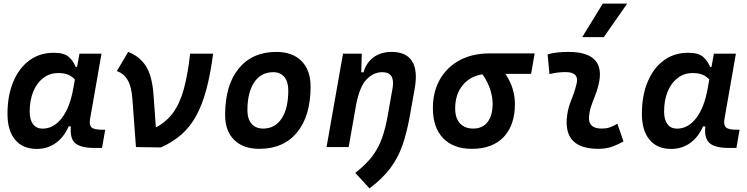

<svg xmlns="http://www.w3.org/2000/svg" viewBox="-20 -815 4142 1064"><path d="M407.2 -444.3 420.4 -517.6H542.5L479 -154.8Q473.6 -123.5 486.6 -109.9Q499.5 -96.2 543.9 -96.2H563L545.4 4.9H504.9Q426.3 4.9 396.2 -22.2Q366.2 -49.3 373 -114.7H360.4Q334.5 -54.7 288.8 -22.2Q243.2 10.3 184.1 10.3Q106.4 10.3 64 -40.5Q21.5 -91.3 21.5 -184.1Q21.5 -285.6 53.5 -361.8Q85.4 -438 142.8 -480.2Q200.2 -522.5 276.9 -522.5Q334.5 -522.5 359.9 -500.7Q385.3 -479 399.4 -444.3ZM302.7 -410.2Q255.4 -410.2 219.7 -382.8Q184.1 -355.5 164.3 -307.4Q144.5 -259.3 144.5 -196.3Q144.5 -151.4 163.3 -126.7Q182.1 -102.1 215.8 -102.1Q277.3 -102.1 322.5 -160.6Q367.7 -219.2 386.2 -325.7L395 -374.5Q381.8 -389.2 360.4 -399.7Q338.9 -410.2 302.7 -410.2Z M733.4 0 713.9 -264.2Q709 -335.4 687 -372.1Q665 -408.7 627.4 -420.9L690.4 -527.3Q752.4 -503.9 787.6 -450.2Q822.8 -396.5 830.6 -291.5L843.8 -108.9Q902.3 -139.6 939.5 -190.7Q976.6 -241.7 998.5 -321.3Q1020.5 -400.9 1033.7 -517.6H1161.1Q1146 -402.3 1123 -317.4Q1100.1 -232.4 1066.4 -171.6Q1032.7 -110.8 984.9 -69.1Q937 -27.3 871.6 2Z M1417 9.8Q1327.6 9.8 1277.6 -39.8Q1227.5 -89.4 1227.5 -177.7Q1227.5 -342.8 1302.7 -435.1Q1377.9 -527.3 1511.7 -527.3Q1601.1 -527.3 1651.1 -476.6Q1701.2 -425.8 1701.2 -335Q1701.2 -172.4 1626.2 -81.3Q1551.3 9.8 1417 9.8ZM1438.5 -102.5Q1503.9 -102.5 1540.8 -158.4Q1577.6 -214.4 1577.6 -314Q1577.6 -361.8 1555.7 -388.4Q1533.7 -415 1493.7 -415Q1426.8 -415 1388.9 -359.1Q1351.1 -303.2 1351.1 -203.6Q1351.1 -156.2 1374 -129.4Q1397 -102.5 1438.5 -102.5Z M1789.6 0 1880.9 -517.6H1984.9L1981.9 -414.1H1994.1Q2010.3 -468.3 2050.5 -497.8Q2090.8 -527.3 2149.9 -527.3Q2231 -527.3 2263.4 -476.1Q2295.9 -424.8 2278.3 -325.2L2251.5 -174.3Q2234.9 -81.5 2210.7 -11.5Q2186.5 58.6 2143.6 116.2Q2100.6 173.8 2027.8 229L1948.7 143.1Q2009.3 96.2 2043.9 49.6Q2078.6 2.9 2097.4 -50.8Q2116.2 -104.5 2128.4 -173.3L2155.3 -325.2Q2171.4 -415 2098.1 -415Q2050.8 -415 2012.5 -376.2Q1974.1 -337.4 1954.1 -237.8L1912.1 0Z M2595.2 9.8Q2492.2 9.8 2435.5 -49.3Q2378.9 -108.4 2378.9 -215.8Q2378.9 -307.1 2418 -375.2Q2457 -443.4 2527.3 -481.2Q2597.7 -519 2691.9 -519H2942.9L2923.3 -405.8H2780.8Q2807.6 -365.7 2820.6 -323.7Q2833.5 -281.7 2833.5 -240.2Q2833.5 -121.1 2771.2 -55.7Q2709 9.8 2595.2 9.8ZM2653.8 -403.3Q2584.5 -392.6 2543.5 -342Q2502.4 -291.5 2502.4 -213.9Q2502.4 -161.1 2528.8 -131.8Q2555.2 -102.5 2602.5 -102.5Q2653.8 -102.5 2681.9 -138.7Q2710 -174.8 2710 -240.2Q2710 -276.9 2696.5 -319.1Q2683.1 -361.3 2653.8 -403.3Z M3401.4 -129.4 3435.1 -31.2Q3405.3 -14.2 3372.1 -2.2Q3338.9 9.8 3295.9 9.8Q3110.4 9.8 3120.6 -153.3Q3124 -206.5 3144 -255.9Q3164.1 -305.2 3174.8 -349.1Q3191.9 -415.5 3114.3 -415.5Q3067.9 -415.5 3024.9 -404.3L3014.6 -513.7Q3043.5 -522 3072.3 -524.7Q3101.1 -527.3 3129.9 -527.3Q3341.3 -527.3 3296.9 -345.2Q3289.1 -312 3277.3 -283.4Q3265.6 -254.9 3256.1 -226.8Q3246.6 -198.7 3244.1 -166.5Q3239.7 -102.5 3314.9 -102.5Q3339.4 -102.5 3357.7 -108.6Q3376 -114.7 3401.4 -129.4ZM3206.5 -609.4 3320.3 -794.9H3455.6L3326.2 -609.4Z M3922.9 -444.3 3936 -517.6H4058.1L3994.6 -154.8Q3989.3 -123.5 4002.2 -109.9Q4015.1 -96.2 4059.6 -96.2H4078.6L4061 4.9H4020.5Q3941.9 4.9 3911.9 -22.2Q3881.8 -49.3 3888.7 -114.7H3876Q3850.1 -54.7 3804.4 -22.2Q3758.8 10.3 3699.7 10.3Q3622.1 10.3 3579.6 -40.5Q3537.1 -91.3 3537.1 -184.1Q3537.1 -285.6 3569.1 -361.8Q3601.1 -438 3658.4 -480.2Q3715.8 -522.5 3792.5 -522.5Q3850.1 -522.5 3875.5 -500.7Q3900.9 -479 3915 -444.3ZM3818.4 -410.2Q3771 -410.2 3735.4 -382.8Q3699.7 -355.5 3679.9 -307.4Q3660.2 -259.3 3660.2 -196.3Q3660.2 -151.4 3679 -126.7Q3697.8 -102.1 3731.4 -102.1Q3793 -102.1 3838.1 -160.6Q3883.3 -219.2 3901.9 -325.7L3910.6 -374.5Q3897.5 -389.2 3876 -399.7Q3854.5 -410.2 3818.4 -410.2Z"/></svg>

Font: Cascadia Code PL SemiBold
Style: Italic
Weight: 600
Italic angle: -10°
Monospace: yes
Designer: Aaron Bell
Foundry: Saja Typeworks
Version: Version 2404.023; ttfautohint (v1.8.4)